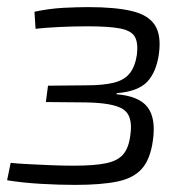

<svg xmlns="http://www.w3.org/2000/svg" viewBox="-20 -512 532 540"><path d="M228 -492Q304 -492 350.5 -481Q397 -470 415.5 -441.5Q434 -413 427 -361Q420 -310 394.5 -282.5Q369 -255 309 -250L307 -247Q371 -242 395 -210.5Q419 -179 410 -117Q403 -65 379.5 -38Q356 -11 310.5 -1.5Q265 8 191 8Q145 8 94 5Q43 2 0 -5L10 -54Q28 -52 57 -50.5Q86 -49 120.5 -47.5Q155 -46 187 -46Q246 -46 279 -53Q312 -60 327.5 -79Q343 -98 347 -135Q354 -187 326 -205Q298 -223 219 -224L109 -225L115 -271L221 -272Q271 -272 300.5 -279.5Q330 -287 345 -306Q360 -325 365 -358Q369 -392 359 -409Q349 -426 317.5 -432Q286 -438 226 -438Q186 -438 145.5 -436Q105 -434 80 -431L77 -479Q119 -488 158.5 -490Q198 -492 228 -492Z"/></svg>

Font: Exo 2 Light
Style: Italic
Weight: 300
Italic angle: -8°
Designer: Natanael Gama
Foundry: Natanael Gama
Version: Version 2.010